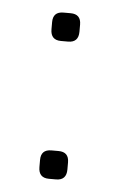

<svg xmlns="http://www.w3.org/2000/svg" viewBox="-39 -428 284 458"><g transform="rotate(5 103.5 -199.0)"><path d="M95 0Q70 0 70 -26V-43Q70 -68 95 -68H112Q137 -68 137 -43V-26Q137 0 112 0ZM95 -330Q70 -330 70 -356V-373Q70 -398 95 -398H112Q137 -398 137 -373V-356Q137 -330 112 -330Z"/></g></svg>

Font: Jura Light Light
Style: Regular
Weight: 300
Version: Version 5.106